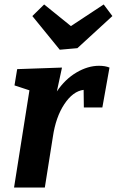

<svg xmlns="http://www.w3.org/2000/svg" viewBox="-20 -841 524 861"><path d="M471 -538 439 -359H356L355 -438Q307 -432 268.5 -374Q230 -316 217 -227L181 0H43L112 -436L45 -458L57 -531L258 -538L235 -431Q272 -486 323 -516Q374 -546 424 -546Q452 -546 471 -538ZM298 -724 445 -821 484 -769 327 -625 248 -618 125 -769 178 -821Z"/></svg>

Font: Bitter Pro
Style: Bold Italic
Weight: 700
Italic angle: -9°
Designer: Sol Matas, and Bitter project Authors
Foundry: Sol Matas
Version: Version 1.010